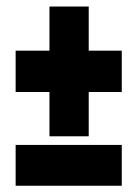

<svg xmlns="http://www.w3.org/2000/svg" viewBox="-20 -580 429 599"><path d="M28.8 -293H359.9V-421.9H28.8ZM134.3 -154.8H256.8V-559.6H134.3ZM28.8 -0.5H359.9V-127.9H28.8Z"/></svg>

Font: Roboto Flex
Style: wght 700 wdth 25 opsz 34 GRAD 0.00 slnt 0.00 XTRA 468 XOPQ 96 YOPQ 79 YTLC 514 YTUC 712 YTAS 750 YTDE -203.00 YTFI 738
Weight: 700
Width: 1
Designer: Berlow after Robertson
Foundry: Google
Version: Version 3.100